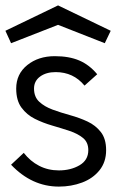

<svg xmlns="http://www.w3.org/2000/svg" viewBox="-21 -685 448 711"><path d="M197 6Q97 6 20 -75L67 -119Q91 -88 124 -71Q157 -54 197 -54Q241 -54 273.5 -73Q306 -92 306 -129Q306 -158 286.5 -174Q267 -190 237 -200Q207 -210 172.5 -220Q138 -230 108 -245Q78 -260 58.5 -286.5Q39 -313 39 -357Q39 -411 80 -444Q121 -477 182 -477Q235 -477 272.5 -461Q310 -445 339 -410L292 -368Q251 -418 185 -418Q150 -418 127.5 -401.5Q105 -385 105 -357Q105 -326 124.5 -308Q144 -290 174 -279Q204 -268 238.5 -258.5Q273 -249 303 -235Q333 -221 352.5 -196Q372 -171 372 -129Q372 -85 347.5 -54.5Q323 -24 283 -9Q243 6 197 6ZM194 -665 389 -571 367 -525 194 -593 20 -525 -1 -571Z"/></svg>

Font: Lil Grotesk
Style: Regular
Weight: 400
Designer: Bastien Sozeau
Foundry: NBR — Bastien Sozeau
Version: Version 4.002; ttfautohint (v1.8.4.7-5d5b)